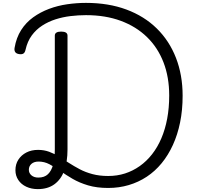

<svg xmlns="http://www.w3.org/2000/svg" viewBox="-20 -1292 1396 1331"><path d="M242 19Q198 19 162.5 2.5Q127 -14 107 -44Q87 -74 87 -112Q87 -154 107.5 -185.5Q128 -217 163 -235Q198 -253 244 -253Q285 -253 320.5 -240Q356 -227 389.5 -206Q423 -185 458 -162.5Q493 -140 532.5 -119Q572 -98 621 -85Q670 -72 730 -72Q792 -72 846.5 -89.5Q901 -107 948.5 -140.5Q996 -174 1034 -222.5Q1072 -271 1098.5 -333Q1125 -395 1139 -469.5Q1153 -544 1153 -630Q1153 -757 1113.5 -859.5Q1074 -962 999 -1035Q924 -1108 817.5 -1147.5Q711 -1187 576 -1187Q523 -1187 469 -1180.5Q415 -1174 365 -1158Q315 -1142 272.5 -1114.5Q230 -1087 200 -1046Q170 -1005 157 -947Q153 -928 142.5 -921Q132 -914 112 -917Q93 -920 85.5 -931Q78 -942 81 -960Q93 -1031 126.5 -1083.5Q160 -1136 210 -1172Q260 -1208 320 -1230.5Q380 -1253 446 -1262.5Q512 -1272 576 -1272Q732 -1272 856 -1226Q980 -1180 1067 -1094.5Q1154 -1009 1200 -890.5Q1246 -772 1246 -628Q1246 -529 1228.5 -443.5Q1211 -358 1178.5 -287Q1146 -216 1100.5 -160.5Q1055 -105 997.5 -67Q940 -29 872.5 -9Q805 11 730 11Q651 11 590.5 -7Q530 -25 483 -52.5Q436 -80 397 -107.5Q358 -135 322.5 -153.5Q287 -172 248 -172Q216 -172 198 -156Q180 -140 180 -115Q180 -92 198 -76.5Q216 -61 246 -61Q288 -61 312.5 -84.5Q337 -108 348.5 -152Q360 -196 360 -257V-1045Q360 -1059 371 -1066Q382 -1073 404 -1073Q426 -1073 437 -1066Q448 -1059 448 -1045V-256Q448 -171 425.5 -109.5Q403 -48 357 -14.5Q311 19 242 19Z"/></svg>

Font: Playwrite VN
Style: Regular
Weight: 400
Designer: Veronika Burian, José Scaglione
Foundry: TypeTogether
Version: Version 1.002